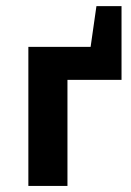

<svg xmlns="http://www.w3.org/2000/svg" viewBox="-20 -611 429 631"><path d="M379.4 -348.6H201.7V0H73.2V-457H277.8L296.9 -590.8H379.4Z"/></svg>

Font: PT Astra Sans
Style: Bold
Weight: 700
Designer: A.Korolkova, I. Chaeva
Foundry: ParaType Ltd
Version: Version 1.001; ttfautohint (v1.6)